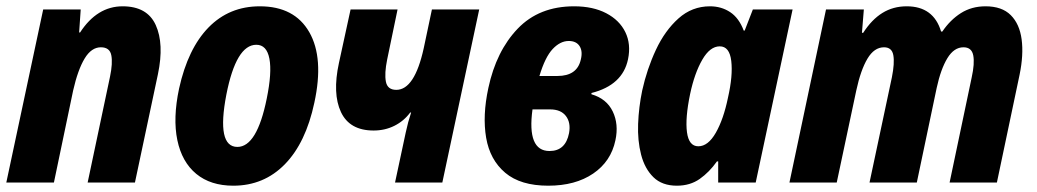

<svg xmlns="http://www.w3.org/2000/svg" viewBox="-25 -579 3289 609"><path d="M-5 0 112 -549H231L226 -476H229Q283 -559 364 -559Q442 -559 469 -499.5Q496 -440 476 -344L403 0H253L324 -336Q333 -379 328 -404Q323 -429 295 -429Q265 -429 243.5 -393.5Q222 -358 207 -292L146 0Z M715 10Q643 10 597.5 -27.5Q552 -65 537.5 -134.5Q523 -204 543 -298Q571 -425 636.5 -492Q702 -559 799 -559Q909 -559 956 -477Q1003 -395 972 -253Q945 -126 878.5 -58Q812 10 715 10ZM728 -113Q790 -113 821 -266Q838 -349 829.5 -393Q821 -437 788 -437Q724 -437 693 -279Q661 -113 728 -113Z M1228 0 1262 -159Q1269 -192 1279 -222H1276Q1256 -195 1226 -180Q1196 -165 1160 -165Q1084 -165 1056.5 -223.5Q1029 -282 1050 -379L1087 -549H1236L1203 -390Q1194 -346 1199 -320Q1204 -294 1232 -294Q1290 -294 1319 -426L1345 -549H1495L1378 0Z M1714 10Q1626 10 1577.5 -31Q1529 -72 1517 -142Q1505 -212 1524 -300Q1549 -417 1617 -488Q1685 -559 1796 -559Q1856 -559 1898 -537Q1940 -515 1958.5 -477Q1977 -439 1967 -391Q1950 -309 1851 -284V-280Q1899 -266 1918.5 -225.5Q1938 -185 1927 -134Q1913 -67 1856.5 -28.5Q1800 10 1714 10ZM1779 -449Q1752 -449 1728 -423.5Q1704 -398 1686 -338H1743Q1805 -338 1817 -389Q1824 -416 1813.5 -432.5Q1803 -449 1779 -449ZM1718 -100Q1769 -100 1780 -157Q1786 -190 1770 -211Q1754 -232 1720 -232H1664Q1646 -100 1718 -100Z M2122 10Q2075 10 2047.5 -17Q2020 -44 2008.5 -88.5Q1997 -133 1999 -186Q2001 -239 2012 -292Q2027 -360 2055.5 -421Q2084 -482 2127 -520.5Q2170 -559 2227 -559Q2263 -559 2291 -540.5Q2319 -522 2334 -482H2337L2363 -549H2489L2372 0H2253V-67H2249Q2225 -33 2194.5 -11.5Q2164 10 2122 10ZM2190 -115Q2221 -115 2245.5 -158Q2270 -201 2284 -269Q2300 -339 2294.5 -385.5Q2289 -432 2258 -432Q2227 -432 2202.5 -389.5Q2178 -347 2164 -281Q2148 -204 2154 -159.5Q2160 -115 2190 -115Z M2479 0 2595 -549H2715L2709 -475H2713Q2740 -517 2774 -538Q2808 -559 2851 -559Q2936 -559 2960 -479H2964Q2989 -516 3023 -537.5Q3057 -559 3101 -559Q3153 -559 3181 -531Q3209 -503 3215.5 -454Q3222 -405 3209 -342L3137 0H2987L3057 -333Q3067 -378 3062 -403.5Q3057 -429 3031 -429Q3001 -429 2980 -394.5Q2959 -360 2946 -300L2883 0H2733L2804 -334Q2813 -379 2808.5 -404Q2804 -429 2779 -429Q2748 -429 2726.5 -393Q2705 -357 2691 -292L2629 0Z"/></svg>

Font: Noto Sans Condensed ExtraBold
Style: Italic
Weight: 800
Width: 3
Italic angle: -12°
Designer: Monotype Design Team
Foundry: Monotype Imaging Inc.
Version: Version 2.013; ttfautohint (v1.8.4.7-5d5b)